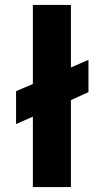

<svg xmlns="http://www.w3.org/2000/svg" viewBox="-20 -757 423 777"><path d="M113 0V-285L45 -255V-388L113 -417V-737H267V-484L338 -515V-384L267 -352V0Z"/></svg>

Font: Tomorrow SemiBold
Style: Regular
Weight: 600
Designer: Tony de Marco, Monica Rizzolli
Foundry: Just in Type
Version: Version 2.002